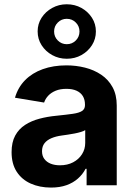

<svg xmlns="http://www.w3.org/2000/svg" viewBox="-20 -854 621 885"><path d="M215 10.6Q162.9 10.6 121.7 -7.8Q80.6 -26.1 57 -62.4Q33.4 -98.7 33.4 -152.6Q33.4 -198.5 50.1 -229.1Q66.8 -259.7 95.8 -278.4Q124.9 -297.1 161.8 -306.8Q198.7 -316.6 239.2 -320.4Q286.5 -325.2 315.5 -329.4Q344.6 -333.6 358.1 -342.5Q371.7 -351.5 371.7 -369.2V-371.6Q371.7 -394.9 361.8 -411.1Q351.8 -427.3 332.8 -435.9Q313.7 -444.5 285.9 -444.5Q257.9 -444.5 237 -436Q216 -427.4 202.6 -413.2Q189.2 -399 183.3 -381.3L49 -403.6Q62.9 -451.3 95.6 -484.5Q128.4 -517.7 177 -535.2Q225.7 -552.7 286.4 -552.7Q330.3 -552.7 371.8 -542.3Q413.3 -531.9 446.3 -509.7Q479.3 -487.6 498.7 -452.4Q518.1 -417.2 518.1 -367.5V0H379.2V-75.8H374.4Q361.2 -50.4 339.2 -31Q317.3 -11.5 286.4 -0.4Q255.5 10.6 215 10.6ZM256.2 -92.1Q290.8 -92.1 317 -105.9Q343.1 -119.6 357.9 -143Q372.8 -166.4 372.8 -195.2V-254.2Q366.1 -249.7 353 -245.8Q340 -241.8 323.9 -238.7Q307.8 -235.6 292.1 -233.3Q276.5 -231 264.3 -229.3Q237.3 -225.7 216.8 -216.9Q196.4 -208.2 185 -193.6Q173.7 -179 173.7 -156.9Q173.7 -135.7 184.4 -121.3Q195.1 -106.9 213.6 -99.5Q232.2 -92.1 256.2 -92.1ZM287.8 -583.2Q251 -583.2 220.4 -600.2Q189.8 -617.2 171.7 -645.7Q153.5 -674.2 153.5 -709.2Q153.5 -743.9 171.6 -772.1Q189.8 -800.4 220.4 -817.3Q251 -834.3 287.7 -834.3Q325 -834.3 355.4 -817.4Q385.7 -800.4 403.9 -772.1Q422 -743.9 422 -708.9Q422 -674.2 403.9 -645.7Q385.7 -617.2 355.4 -600.2Q325 -583.2 287.8 -583.2ZM287.8 -650.3Q312.4 -650.3 329.4 -667.4Q346.4 -684.6 346.4 -708.9Q346.4 -733.2 329.4 -750.2Q312.4 -767.3 287.7 -767.3Q263.4 -767.3 246.4 -750.2Q229.4 -733.2 229.4 -708.9Q229.4 -684.6 246.4 -667.4Q263.5 -650.3 287.8 -650.3Z"/></svg>

Font: Inter Variable LoSnoCo
Style: Regular
Weight: 400
Designer: Rasmus Andersson
Foundry: rsms
Version: Version 4.000;git-a52131595; featfreeze: case,dlig,ss01,ss02